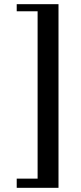

<svg xmlns="http://www.w3.org/2000/svg" viewBox="-20 -765 390 919"><path d="M260 134V-745H60V-711H160V90H60V134Z"/></svg>

Font: Nithya Ranjana NU
Style: Regular
Weight: 400
Designer: Designed by Tathagata Biswas and Noopur Datye with help from Ananda Maharjan, Callijatra
Foundry: Ek Type
Version: Version 1.000